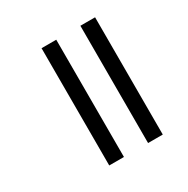

<svg xmlns="http://www.w3.org/2000/svg" viewBox="-144 -752 865 882"><g transform="rotate(-30 288.5 -311.0)"><path d="M395 0H473V-622H395ZM189 0H267V-622H189Z"/></g></svg>

Font: Noto Sans Bengali UI SemiCondensed
Style: Regular
Weight: 400
Width: 4
Designer: Jelle Bosma - Monotype Design Team
Foundry: Monotype Imaging Inc.
Version: Version 2.003